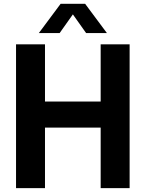

<svg xmlns="http://www.w3.org/2000/svg" viewBox="-20 -968 749 988"><path d="M62.5 0V-740H211.5V-445.5H498V-740H647V0H498V-311.5H211.5V0ZM180 -798 292 -948.5H418L530 -798H423L355 -894L287 -798Z"/></svg>

Font: Encode Sans Semi Condensed
Style: Bold
Weight: 700
Width: 4
Designer: Multiple Designers
Foundry: Impallari Type
Version: Version 3.000; ttfautohint (v1.8.3) -l 8 -r 50 -G 200 -x 14 